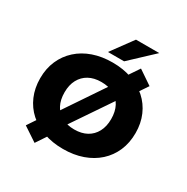

<svg xmlns="http://www.w3.org/2000/svg" viewBox="-221 -1134 1362 1399"><g transform="rotate(30 460.0 -434.5)"><path d="M460 11Q370 11 296.5 -15Q223 -41 170 -88.5Q117 -136 88 -203.5Q59 -271 59 -353Q59 -435 88 -501.5Q117 -568 170.5 -616.5Q224 -665 297.5 -690.5Q371 -716 460 -716Q550 -716 623.5 -690Q697 -664 750 -616.5Q803 -569 832 -502Q861 -435 861 -354Q861 -271 832 -204Q803 -137 750 -89Q697 -41 623.5 -15Q550 11 460 11ZM460 -153Q521 -153 564.5 -177Q608 -201 632 -246Q656 -291 656 -353Q656 -416 632.5 -460.5Q609 -505 565 -528.5Q521 -552 460 -552Q399 -552 355.5 -528Q312 -504 288 -459.5Q264 -415 264 -353Q264 -290 287.5 -245.5Q311 -201 355.5 -177Q400 -153 460 -153ZM259 76 140 -3 226 -132 291 -207 541 -578 573 -652 660 -781 778 -701 692 -573 627 -497 377 -128 345 -53ZM391 -765 523 -945H719L527 -765Z"/></g></svg>

Font: Nunito Sans 10pt SemiExpanded Black
Style: Regular
Weight: 900
Width: 6
Designer: Vernon Adams
Foundry: Vernon Adams
Version: Version 3.101;gftools[0.9.27]